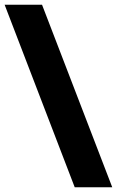

<svg xmlns="http://www.w3.org/2000/svg" viewBox="-25 -731 495 812"><path d="M291 61 -5.4 -710.9H152.8L449.7 61Z"/></svg>

Font: Vazirmatn UI FD ExtraBold
Style: Regular
Weight: 800
Designer: Saber Rastikerdar
Foundry: Saber Rastikerdar
Version: Version 33.003